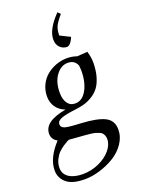

<svg xmlns="http://www.w3.org/2000/svg" viewBox="-217 -824 884 1205"><g transform="rotate(-20 225.0 -221.0)"><path d="M-27.8 184.1Q-27.8 101.6 54.2 13.2Q18.1 -5.4 18.1 -43.9Q18.1 -125.5 167 -151.9Q127.9 -167 106.9 -197.3Q85.9 -227.5 85.9 -268.1Q85.9 -309.1 102.8 -344.2Q119.6 -379.4 147.7 -402.6Q175.8 -425.8 211.4 -439Q247.1 -452.1 285.2 -452.1Q319.8 -452.1 351.1 -440.9L419.9 -445.8Q432.1 -404.3 432.1 -369.1Q431.6 -316.9 419.9 -276.6Q408.2 -236.3 389.4 -210.9Q370.6 -185.5 342.5 -168.2Q314.5 -150.9 286.6 -142.8Q258.8 -134.8 224.1 -130.9Q160.6 -123.5 129.9 -112.1Q99.1 -100.6 99.1 -77.1Q99.1 -56.6 123.5 -49.1Q147.9 -41.5 227.1 -38.1Q334.5 -32.7 385.3 -7.6Q436 17.6 436 78.1Q436 127.4 406.5 170.7Q377 213.9 331.5 241.5Q286.1 269 233.6 284.9Q181.2 300.8 132.8 300.8Q49.8 300.8 11 267.8Q-27.8 234.9 -27.8 184.1ZM5.9 179.2Q5.9 221.2 40.3 243.7Q74.7 266.1 131.8 266.1Q188 266.1 238.8 243.4Q289.6 220.7 319.8 184.8Q350.1 148.9 350.1 110.8Q350.1 97.7 346.2 87.9Q342.3 78.1 336.4 71Q330.6 64 318.1 58.8Q305.7 53.7 294.9 50.5Q284.2 47.4 263.7 44.9Q243.2 42.5 228 41.3Q212.9 40 185.1 38.1Q150.9 36.1 122.1 33.2Q117.2 35.2 109.4 38.8Q101.6 42.5 81.5 55.9Q61.5 69.3 46.1 84.7Q30.8 100.1 18.3 125.7Q5.9 151.4 5.9 179.2ZM168.9 -263.2Q168.9 -220.2 186.8 -193.6Q204.6 -167 238.8 -167Q286.1 -167 315.2 -219Q344.2 -271 344.2 -349.1Q344.2 -353.5 341.8 -381.8Q325.7 -422.9 279.8 -422.9Q234.4 -422.9 201.7 -378.7Q168.9 -334.5 168.9 -263.2ZM245.1 -590.8Q245.1 -658.2 328.1 -743.2L345.2 -726.1Q313 -689 301 -664.8Q289.1 -640.6 289.1 -602.1L356 -568.8Q349.1 -549.8 336.7 -533.9Q324.2 -518.1 311 -518.1Q284.7 -518.1 264.9 -537.6Q245.1 -557.1 245.1 -590.8Z"/></g></svg>

Font: Dihjauti
Style: Bold Italic
Weight: 700
Italic angle: -9°
Designer: T. Christopher White
Version: Version 3.0.0